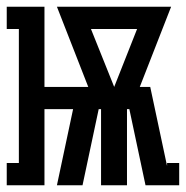

<svg xmlns="http://www.w3.org/2000/svg" viewBox="-26 -550 552 570"><path d="M-6 0V-66H30V-464H-6V-530H106V-292H236L143 -530H482L389 -292H420L470 -57V-66H506V0H406L358 -226H351V0H274V-226H267L219 0H143L191 -226H106V0ZM313 -292 381 -464H244Z"/></svg>

Font: Iosevka Slab
Style: Bold
Weight: 700
Monospace: yes
Designer: Belleve Invis
Foundry: Belleve Invis
Version: Version 11.1.1; ttfautohint (v1.8.3)